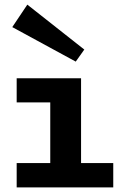

<svg xmlns="http://www.w3.org/2000/svg" viewBox="-20 -809 537 829"><path d="M197 -33V-471H330V-33ZM52 0V-105H469V0ZM52 -367V-471H294V-367ZM307 -543 33 -692 98 -789 344 -595Z"/></svg>

Font: BioRhyme SemiExpanded
Style: Bold
Weight: 700
Width: 6
Designer: Aoife Mooney
Foundry: Aoife Mooney Type
Version: Version 1.600;gftools[0.9.33]